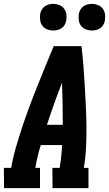

<svg xmlns="http://www.w3.org/2000/svg" viewBox="-35 -974 565 994"><path d="M-14 0 -15 -105H23Q32 -158 47.5 -211.5Q63 -265 80.5 -317.5Q98 -370 117.5 -422.5Q137 -475 158 -527Q179 -579 200 -631Q221 -683 243 -735H387Q393 -683 397 -631Q401 -579 404 -527Q407 -475 409.5 -422.5Q412 -370 412.5 -317.5Q413 -265 410.5 -211.5Q408 -158 399 -105H423V0H237L236 -105H274Q279 -135 282 -164Q285 -193 287 -223H176Q167 -194 160 -164.5Q153 -135 148 -105H172V0ZM208 -328H290Q290 -383 289 -437.5Q288 -492 286 -546Q265 -492 245.5 -437.5Q226 -383 208 -328ZM440 -816Q424 -816 409 -822Q394 -828 384.5 -840.5Q375 -853 373 -869Q371 -885 373 -902Q375 -913 381 -923.5Q387 -934 396.5 -941Q406 -948 417.5 -951Q429 -954 441 -954Q457 -954 472 -948Q487 -942 496.5 -929.5Q506 -917 508.5 -901Q511 -885 508 -868Q506 -857 500.5 -846.5Q495 -836 485 -829Q475 -822 463.5 -819Q452 -816 440 -816ZM240 -816Q224 -816 209 -822Q194 -828 184.5 -840.5Q175 -853 173 -869Q171 -885 173 -902Q175 -913 181 -923.5Q187 -934 196.5 -941Q206 -948 217.5 -951Q229 -954 241 -954Q257 -954 272 -948Q287 -942 296.5 -929.5Q306 -917 308.5 -901Q311 -885 308 -868Q306 -857 300.5 -846.5Q295 -836 285 -829Q275 -822 263.5 -819Q252 -816 240 -816Z"/></svg>

Font: Iosevka Curly Slab Extrabold
Style: Italic
Weight: 800
Italic angle: -9°
Monospace: yes
Designer: Belleve Invis
Foundry: Belleve Invis
Version: Version 22.1.2; ttfautohint (v1.8.4)